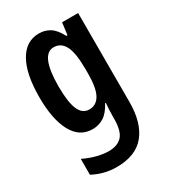

<svg xmlns="http://www.w3.org/2000/svg" viewBox="-193 -649 872 984"><g transform="rotate(-30 243.0 -156.5)"><path d="M198 -553Q233 -553 261.5 -535.5Q290 -518 314 -472H321L330 -543H425V-17Q425 106 370.5 173Q316 240 202 240Q129 240 63 205V111Q104 131 141.5 140Q179 149 208 149Q260 149 287 120Q314 91 314 17V7Q314 -33 318 -74H314Q289 -27 259 -8.5Q229 10 193 10Q117 10 77 -63.5Q37 -137 37 -268Q37 -405 79 -479Q121 -553 198 -553ZM228 -454Q150 -454 150 -267Q150 -174 169 -130Q188 -86 229 -86Q270 -86 292 -124.5Q314 -163 314 -250V-274Q314 -371 292.5 -412.5Q271 -454 228 -454Z"/></g></svg>

Font: Noto Sans Gujarati UI ExtraCondensed SemiBold
Style: Regular
Weight: 600
Width: 2
Designer: Jelle Bosma - Monotype Design Team, Universal Thirst
Foundry: Monotype Imaging Inc.
Version: Version 2.106; ttfautohint (v1.8.4.7-5d5b)